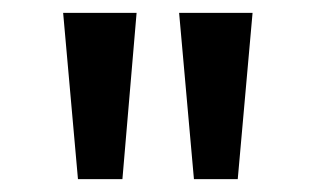

<svg xmlns="http://www.w3.org/2000/svg" viewBox="-20 -793 491 298"><path d="M101 -515 78 -773H192L170 -515ZM281 -515 258 -773H372L349 -515Z"/></svg>

Font: Noto Sans Telugu SemiCondensed Medium
Style: Regular
Weight: 500
Width: 4
Designer: Jelle Bosma - Monotype Design Team
Foundry: Monotype Imaging Inc.
Version: Version 2.005; ttfautohint (v1.8.4.7-5d5b)